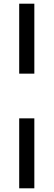

<svg xmlns="http://www.w3.org/2000/svg" viewBox="-20 -770 290 1040"><path d="M84 -371.1V-750H166V-371.1ZM84 250V-128.9H166V250Z"/></svg>

Font: Berkshire Swash
Style: Regular
Weight: 400
Designer: Astigmatic (AOETI)
Foundry: Astigmatic (AOETI)
Version: Version 1.001